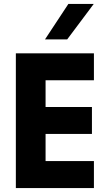

<svg xmlns="http://www.w3.org/2000/svg" viewBox="-20 -949 554 969"><path d="M453 -929 319 -750H207L325 -929ZM454 -136V0H60V-680H454V-544H210V-409H444V-273H210V-136Z"/></svg>

Font: Puffins on Iceburgs(2)
Style: on-Iceburgs-Bold
Weight: 700
Version: Version 1.0